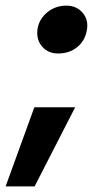

<svg xmlns="http://www.w3.org/2000/svg" viewBox="-50 -545 346 682"><path d="M-30 117 72 -164H217L73 117ZM156 -355Q120 -355 98.5 -381Q77 -407 84 -446Q91 -480 119.5 -502.5Q148 -525 186 -525Q222 -525 244 -499Q266 -473 258 -435Q251 -399 223.5 -377Q196 -355 156 -355Z"/></svg>

Font: REM Medium Medium
Style: Italic
Weight: 500
Italic angle: -11°
Version: Version 1.005;gftools[0.9.28]